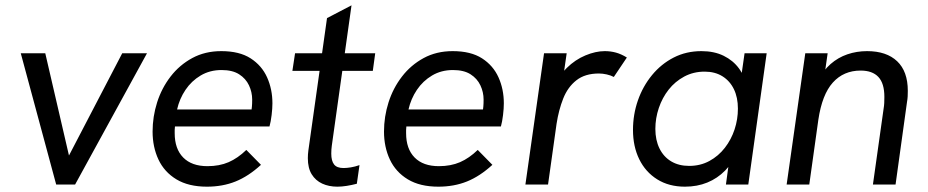

<svg xmlns="http://www.w3.org/2000/svg" viewBox="-20 -693 3484 721"><path d="M191 0 58 -493H150L239 -109L439 -493H532L262 0Z M757 8Q688 8 642.5 -19.5Q597 -47 575 -94Q553 -141 553 -199Q553 -255 570 -308.5Q587 -362 620.5 -405.5Q654 -449 702 -475Q750 -501 811 -501Q879 -501 921 -474Q963 -447 983 -402.5Q1003 -358 1003 -305Q1003 -286 1000 -261Q997 -236 992 -218H637Q636 -211 636 -205Q636 -199 636 -193Q636 -134 668 -101.5Q700 -69 759 -69Q804 -69 838.5 -84Q873 -99 905 -130L960 -74Q913 -31 864.5 -11.5Q816 8 757 8ZM923 -266Q925 -283 926 -293Q927 -303 927 -319Q927 -347 915 -372.5Q903 -398 878 -414Q853 -430 812 -430Q768 -430 733.5 -409.5Q699 -389 676.5 -355.5Q654 -322 645 -282H949Z M1247 8Q1215 8 1190 -3.5Q1165 -15 1150.5 -38.5Q1136 -62 1136 -99Q1136 -106 1136.5 -113.5Q1137 -121 1138 -128L1208 -625L1300 -673L1226 -146Q1225 -139 1224.5 -131.5Q1224 -124 1224 -116Q1224 -89 1234.5 -75.5Q1245 -62 1270 -62Q1282 -62 1297.5 -64.5Q1313 -67 1330 -73L1320 -3Q1301 2 1282 5Q1263 8 1247 8ZM1078 -427 1088 -493H1389L1380 -427Z M1626 8Q1557 8 1511.5 -19.5Q1466 -47 1444 -94Q1422 -141 1422 -199Q1422 -255 1439 -308.5Q1456 -362 1489.5 -405.5Q1523 -449 1571 -475Q1619 -501 1680 -501Q1748 -501 1790 -474Q1832 -447 1852 -402.5Q1872 -358 1872 -305Q1872 -286 1869 -261Q1866 -236 1861 -218H1506Q1505 -211 1505 -205Q1505 -199 1505 -193Q1505 -134 1537 -101.5Q1569 -69 1628 -69Q1673 -69 1707.5 -84Q1742 -99 1774 -130L1829 -74Q1782 -31 1733.5 -11.5Q1685 8 1626 8ZM1792 -266Q1794 -283 1795 -293Q1796 -303 1796 -319Q1796 -347 1784 -372.5Q1772 -398 1747 -414Q1722 -430 1681 -430Q1637 -430 1602.5 -409.5Q1568 -389 1545.5 -355.5Q1523 -322 1514 -282H1818Z M1953 0 2023 -493H2108L2089 -361L2064 -363Q2077 -407 2108.5 -438Q2140 -469 2178.5 -485Q2217 -501 2251 -501Q2273 -501 2293 -495.5Q2313 -490 2334 -477L2285 -404Q2274 -410 2258.5 -413.5Q2243 -417 2229 -417Q2177 -417 2144.5 -391.5Q2112 -366 2095 -323Q2078 -280 2070 -228L2038 0Z M2552 8Q2492 8 2448 -19.5Q2404 -47 2380.5 -95Q2357 -143 2357 -205Q2357 -263 2375.5 -316Q2394 -369 2428.5 -411Q2463 -453 2510 -477Q2557 -501 2614 -501Q2662 -501 2697.5 -483.5Q2733 -466 2755 -436Q2777 -406 2782 -367L2755 -346L2776 -493H2859L2790 0H2706L2726 -147L2751 -125Q2732 -82 2703 -52.5Q2674 -23 2636 -7.5Q2598 8 2552 8ZM2568 -70Q2610 -70 2644 -88.5Q2678 -107 2702 -138Q2726 -169 2738.5 -207Q2751 -245 2751 -285Q2751 -327 2736 -358Q2721 -389 2693 -406.5Q2665 -424 2626 -424Q2584 -424 2549.5 -405.5Q2515 -387 2491 -356.5Q2467 -326 2454 -287.5Q2441 -249 2441 -209Q2441 -167 2456.5 -135.5Q2472 -104 2500.5 -87Q2529 -70 2568 -70Z M2934 0 3004 -493H3088L3073 -388L3052 -390Q3071 -428 3099 -452.5Q3127 -477 3162 -489Q3197 -501 3236 -501Q3309 -501 3349 -463Q3389 -425 3389 -352Q3389 -341 3388.5 -331Q3388 -321 3386 -310L3343 0H3258L3298 -284Q3300 -296 3300.5 -306Q3301 -316 3301 -329Q3301 -380 3278.5 -404Q3256 -428 3212 -428Q3148 -428 3107.5 -383Q3067 -338 3053 -243L3019 0Z"/></svg>

Font: Hanken Grotesk
Style: Italic
Weight: 400
Italic angle: -8°
Designer: Alfredo Marco Pradil
Foundry: Hanken Design Co.
Version: Version 3.013